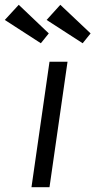

<svg xmlns="http://www.w3.org/2000/svg" viewBox="-58 -779 397 799"><path d="M73 0 148 -522H223L148 0ZM286 -599 136 -696 193 -759 319 -640ZM112 -599 -38 -696 20 -759 145 -640Z"/></svg>

Font: Lexend Light
Style: Italic
Weight: 300
Italic angle: -8.13011°
Designer: Bonnie Shaver-Troup, Thomas Jockin
Foundry: Lexend
Version: Version 1.007